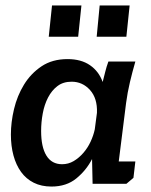

<svg xmlns="http://www.w3.org/2000/svg" viewBox="-20 -675 555 705"><path d="M477 -449Q466 -411 457 -373Q448 -335 443 -297L416 -82H477L470 -22L444 0H320L318 -91Q297 -50 260.5 -20Q224 10 169 10Q132 10 104 -4Q76 -18 57.5 -43.5Q39 -69 29.5 -104Q20 -139 20 -181Q20 -226 31.5 -274.5Q43 -323 68 -364Q93 -405 132.5 -431.5Q172 -458 228 -458Q278 -458 310.5 -435.5Q343 -413 357 -374Q362 -393 366.5 -411.5Q371 -430 378 -449ZM243 -375Q212 -375 191 -359Q170 -343 156.5 -317Q143 -291 137 -258.5Q131 -226 131 -194Q131 -135 150.5 -103.5Q170 -72 208 -72Q231 -72 250.5 -83.5Q270 -95 286 -113.5Q302 -132 312.5 -154.5Q323 -177 328 -200L336 -261Q338 -314 310.5 -344.5Q283 -375 243 -375ZM346 -655H456L444 -540H335ZM171 -655H279L267 -540H159Z"/></svg>

Font: Zilla Slab SemiBold
Style: Regular
Weight: 600
Designer: Typotheque.com
Foundry: Typotheque type foundry
Version: Version 1.0; 2017